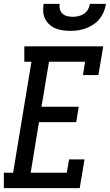

<svg xmlns="http://www.w3.org/2000/svg" viewBox="-36 -975 569 995"><path d="M-16 0V-80H32L127 -655H90V-735H499L474 -586H394L405 -655H218L179 -422H372L359 -342H166L123 -80H310L322 -149H402L377 0ZM329 -815Q309 -815 289 -818Q269 -821 251.5 -828Q234 -835 220 -848Q206 -861 197.5 -878Q189 -895 188 -915Q187 -935 190 -955H273Q271 -941 274.5 -927Q278 -913 288 -904Q298 -895 312 -891.5Q326 -888 341 -888Q356 -888 371 -891.5Q386 -895 399 -903.5Q412 -912 420 -926Q428 -940 430 -955H513Q510 -934 502 -914.5Q494 -895 480.5 -878Q467 -861 448.5 -848.5Q430 -836 410 -828.5Q390 -821 369.5 -818Q349 -815 329 -815Z"/></svg>

Font: Iosevka Slab Medium
Style: Italic
Weight: 500
Italic angle: -9°
Monospace: yes
Designer: Belleve Invis
Foundry: Belleve Invis
Version: Version 11.1.0; ttfautohint (v1.8.3)